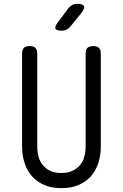

<svg xmlns="http://www.w3.org/2000/svg" viewBox="-20 -970 640 1000"><path d="M95 -690Q95 -711 104.5 -720.5Q114 -730 134 -730Q155 -730 164.5 -720.5Q174 -711 174 -690V-207Q174 -176 181.5 -151Q189 -126 205 -107.5Q221 -89 244.5 -79Q268 -69 300 -69Q332 -69 355.5 -79.5Q379 -90 395 -108Q411 -126 418.5 -151.5Q426 -177 426 -207V-690Q426 -711 435.5 -720.5Q445 -730 466 -730Q486 -730 495.5 -720.5Q505 -711 505 -690V-207Q505 -159 491.5 -119Q478 -79 452 -50.5Q426 -22 388 -6Q350 10 300 10Q250 10 212 -6Q174 -22 148 -50.5Q122 -79 108.5 -119.5Q95 -160 95 -207ZM302 -810Q274 -810 269 -820.5Q264 -831 281 -853L336 -927Q345 -938 356.5 -944Q368 -950 383 -950Q411 -950 417 -939Q423 -928 405 -904L346 -831Q338 -821 327 -815.5Q316 -810 302 -810Z"/></svg>

Font: Maple Mono Normal NL Light
Style: Regular
Weight: 300
Monospace: yes
Designer: subframe7536
Version: Version 7.000